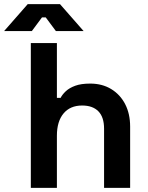

<svg xmlns="http://www.w3.org/2000/svg" viewBox="-79 -908 715 928"><path d="M70 0V-700H196V-435H214Q222 -451 239 -467Q256 -483 284.5 -493.5Q313 -504 357 -504Q415 -504 458.5 -477.5Q502 -451 526 -404.5Q550 -358 550 -296V0H424V-286Q424 -342 396.5 -370Q369 -398 318 -398Q260 -398 228 -359.5Q196 -321 196 -252V0ZM-59 -758 55 -888H211L325 -758H191L142 -824H124L75 -758Z"/></svg>

Font: Space Grotesk Light
Style: Bold
Weight: 700
Version: Version 2.000